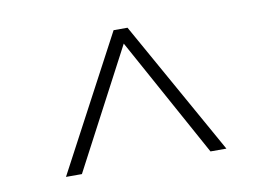

<svg xmlns="http://www.w3.org/2000/svg" viewBox="-48 -729 656 475"><g transform="rotate(-10 280.0 -491.5)"><path d="M262 -660H297L486 -323H446L281 -623L123 -323H83Z"/></g></svg>

Font: Cairo ExtraLight
Style: Regular
Weight: 250
Designer: Mohamed Gaber, the designers of Titillium
Foundry: Kief Type Foundry
Version: Version 2.009; ttfautohint (v1.5.33-1714) -l 8 -r 50 -G 200 